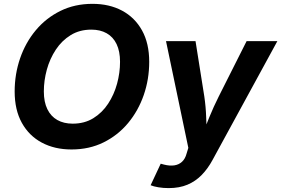

<svg xmlns="http://www.w3.org/2000/svg" viewBox="-20 -757 1443 985"><path d="M346.8 9.8Q260.4 9.8 194.6 -25.3Q128.9 -60.3 92.1 -126.7Q55.2 -193.2 55.2 -287.7Q55.2 -376.7 83.1 -457.8Q111 -538.8 163.5 -601.7Q216 -664.6 289.7 -700.9Q363.3 -737.3 454.6 -737.3Q540.8 -737.3 606.2 -702.4Q671.6 -667.5 708.6 -601Q745.5 -534.6 745.5 -439.8Q745.5 -350.5 717.5 -269.6Q689.5 -188.7 637.1 -125.7Q584.7 -62.8 511.3 -26.5Q437.9 9.8 346.8 9.8ZM352.9 -122.6Q413.1 -122.6 458.6 -150.5Q504.1 -178.5 534.7 -225Q565.3 -271.6 580.6 -327.7Q595.8 -383.7 595.8 -439.7Q595.8 -494.1 578.1 -530.9Q560.4 -567.6 527.3 -586.3Q494.3 -605 448.6 -605Q388.4 -605 342.8 -576.9Q297.1 -548.8 266.4 -502.3Q235.7 -455.7 220.3 -399.9Q204.9 -344 204.9 -288Q204.9 -233.9 222.9 -197Q240.9 -160.1 274 -141.4Q307.2 -122.6 352.9 -122.6ZM752.7 193.3 804.5 82.8 821.5 87.4Q850.5 94.8 874 91.4Q897.5 87.9 913.8 72.9Q930.1 57.9 937.2 30.9L946.2 1.6L831.7 -545.9H983.1L1028.1 -262.5Q1036 -209.1 1037.7 -155.3Q1039.3 -101.6 1043 -43.1H1008.9Q1031.9 -101.6 1053.8 -155.6Q1075.8 -209.6 1102.4 -262.5L1245.1 -545.9H1402.9L1070 64.4Q1046.3 108.2 1014.9 140.5Q983.5 172.8 942 190.4Q900.5 208 845.3 208Q817.3 208 792.4 203.8Q767.5 199.6 752.7 193.3Z"/></svg>

Font: Inter Variable
Style: Italic
Weight: 400
Italic angle: -9.39999°
Designer: Rasmus Andersson
Foundry: rsms
Version: Version 4.001;git-9221beed3